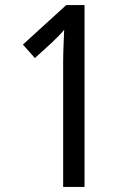

<svg xmlns="http://www.w3.org/2000/svg" viewBox="-20 -734 512 754"><path d="M312 0H228V-486Q228 -522 229.5 -553.5Q231 -585 232 -617Q217 -598 183 -566L117 -506L70 -559L240 -714H312Z"/></svg>

Font: Noto Sans Ethiopic Cond
Style: Regular
Weight: 400
Width: 3
Designer: Monotype Design Team
Foundry: Monotype Imaging Inc.
Version: Version 2.102; ttfautohint (v1.8.4.7-5d5b)